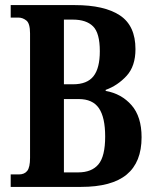

<svg xmlns="http://www.w3.org/2000/svg" viewBox="-20 -734 609 754"><path d="M22 0V-49H54Q76 -49 87 -63Q98 -77 98 -114V-603Q98 -642 83.5 -653.5Q69 -665 52 -665H22V-714H274Q390 -714 451 -673.5Q512 -633 512 -541Q512 -474 477 -436Q442 -398 395 -381V-377Q457 -366 496.5 -321Q536 -276 536 -195Q536 -97 477.5 -48.5Q419 0 298 0ZM267 -403Q322 -403 347 -434.5Q372 -466 372 -533Q372 -604 345.5 -630.5Q319 -657 266 -657H231V-403ZM287 -57Q340 -57 366.5 -88.5Q393 -120 393 -198Q393 -273 368.5 -309Q344 -345 289 -345H231V-57Z"/></svg>

Font: Noto Serif Tamil ExtraCondensed
Style: Bold
Weight: 700
Width: 2
Designer: Indian Type Foundry, Tom Grace, and the Monotype Design Team
Foundry: Monotype Imaging Inc.
Version: Version 2.004; ttfautohint (v1.8.4.7-5d5b)